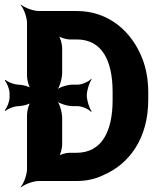

<svg xmlns="http://www.w3.org/2000/svg" viewBox="-33 -757 673 803"><path d="M130 0H287C329 0 366 -8 400 -25C508 -71 587 -179 587 -339V-371C587 -422 579 -468 563 -510C519 -625 422 -711 288 -711H130C106 -711 69 -725 56 -737L54 -735C66 -722 80 -685 80 -661V-440C80 -422 88 -392 97 -383L100 -386C91 -395 61 -403 44 -403C26 -403 -1 -414 -10 -423L-13 -420C-4 -411 7 -384 7 -367V-350C7 -332 -4 -305 -13 -296L-10 -293C-1 -302 26 -313 44 -313C61 -313 91 -321 100 -330L97 -333C88 -324 80 -294 80 -277V-50C80 -26 66 11 54 24L56 26C69 14 106 0 130 0ZM438 -372V-339C438 -208 393 -118 287 -118H257C243 -118 217 -111 208 -102L211 -99C220 -108 227 -137 227 -153V-263C227 -287 216 -327 203 -339L201 -337C213 -324 250 -313 270 -313H292C310 -313 339 -300 348 -289L350 -292C341 -303 330 -337 330 -358C330 -379 341 -413 350 -424L348 -427C339 -416 310 -403 292 -403H270C250 -403 213 -392 201 -379L203 -377C216 -389 227 -429 227 -453V-556C227 -573 219 -602 210 -611L208 -609C217 -600 244 -592 258 -592H288C394 -592 438 -503 438 -372Z"/></svg>

Font: Asimov
Style: EdgeNar
Weight: 500
Designer: Google
Version: Version 2.000980: 2014